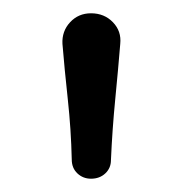

<svg xmlns="http://www.w3.org/2000/svg" viewBox="-20 -823 275 289"><path d="M117 -554Q105 -554 96.5 -562Q88 -570 88 -583Q87 -628 82 -674Q77 -720 74 -757Q73 -776 85.5 -789.5Q98 -803 117 -803Q137 -803 150 -789.5Q163 -776 161 -757Q158 -720 153.5 -674Q149 -628 147 -582Q147 -570 138.5 -562Q130 -554 117 -554Z"/></svg>

Font: Kiwi Maru
Style: Regular
Weight: 400
Designer: Hiroki-Chan
Version: Version 1.100